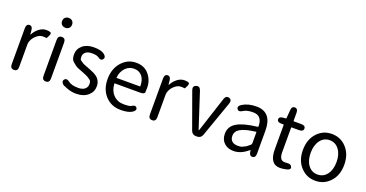

<svg xmlns="http://www.w3.org/2000/svg" viewBox="-36 -1481 4190 2200"><g transform="rotate(20 2059.0 -381.0)"><path d="M138 0Q92 0 92 -52V-492Q92 -543 129 -545Q167 -546 171 -495L175 -450Q175 -444 176.5 -444Q178 -444 184 -454Q207 -497 247 -527Q287 -557 332 -557Q367 -557 383.5 -548.5Q400 -540 383 -504Q367 -467 358.5 -470.5Q350 -474 320 -474Q282 -474 248 -446Q208 -414 191 -369Q183 -349 183 -328V-52Q183 0 138 0Z M526 0Q480 0 480 -52V-491Q480 -543 526 -543Q571 -543 571 -491V-52Q571 0 526 0ZM526 -655Q499 -655 482 -671.5Q465 -688 465 -715Q465 -742 482 -758.5Q499 -775 526 -775Q553 -775 570 -758.5Q587 -742 587 -715Q587 -688 570 -671.5Q553 -655 526 -655Z M897 13Q841 13 786 -8Q735 -28 733 -30Q693 -63 716 -92Q740 -121 780 -88Q818 -58 900 -58Q952 -58 981 -83Q1007 -106 1007 -143Q1007 -180 990 -191Q968 -206 956.5 -214Q945 -222 884 -246Q809 -273 795 -285Q775 -301 755 -317Q724 -341 724 -403Q724 -469 775 -513Q826 -557 912 -557Q1002 -557 1040 -527Q1081 -495 1058 -466Q1036 -437 994 -469Q973 -485 913 -485Q864 -485 838 -463Q812 -441 812 -407Q812 -373 823 -366Q845 -351 855 -344Q865 -337 897 -325Q922 -316 926 -314Q931 -313 954 -303Q1011 -282 1043 -257Q1095 -216 1095 -147.5Q1095 -79 1044 -35Q990 13 897 13Z M1442 13Q1330 13 1258 -62Q1182 -141 1182 -269.5Q1182 -398 1257 -480Q1328 -557 1428.5 -557Q1529 -557 1586 -488.5Q1643 -420 1643 -329Q1643 -302 1641 -276Q1639 -250 1588 -250H1278Q1273 -250 1273 -245Q1277 -163 1326.5 -111.5Q1376 -60 1453 -60Q1525 -60 1543 -72Q1586 -101 1605 -73Q1624 -44 1580 -16Q1535 13 1442 13ZM1273 -321Q1272 -316 1277 -316H1558Q1563 -316 1563 -321Q1563 -397 1527.5 -440.5Q1492 -484 1428 -484Q1368 -484 1325 -440Q1280 -393 1273 -321Z M1823 0Q1777 0 1777 -52V-492Q1777 -543 1814 -545Q1852 -546 1856 -495L1860 -450Q1860 -444 1861.5 -444Q1863 -444 1869 -454Q1892 -497 1932 -527Q1972 -557 2017 -557Q2052 -557 2068.5 -548.5Q2085 -540 2068 -504Q2052 -467 2043.5 -470.5Q2035 -474 2005 -474Q1967 -474 1933 -446Q1893 -414 1876 -369Q1868 -349 1868 -328V-52Q1868 0 1823 0Z M2357 0Q2311 0 2295 -44L2138 -479Q2120 -528 2163 -542Q2205 -557 2222 -507L2360 -83Q2363 -74 2365 -74Q2367 -74 2370 -83L2508 -507Q2524 -556 2565 -543Q2605 -529 2587 -480L2433 -44Q2417 0 2371 0Z M2818 13Q2748 13 2703.5 -28Q2659 -69 2659 -141Q2659 -229 2738.5 -276.5Q2818 -324 2987 -343Q2993 -344 2993 -351Q2993 -481 2881 -481Q2804 -481 2764 -454Q2720 -425 2700 -455Q2680 -485 2724 -513Q2793 -557 2896 -557Q2992 -557 3040 -496Q3084 -439 3084 -334V-51Q3084 0 3047 2Q3010 5 3003 -46L3002 -58Q3001 -65 2999.5 -65Q2998 -65 2985 -54Q2904 13 2818 13ZM2844 -60Q2882 -60 2896 -67Q2919 -78 2942 -90Q2951 -95 2982 -122Q2993 -132 2993 -147V-279Q2993 -284 2988 -283Q2860 -268 2802 -234Q2748 -202 2748 -147Q2748 -103 2776 -80Q2801 -60 2844 -60Z M3442 7Q3413 13 3384 13Q3258 13 3258 -168V-464Q3258 -469 3253 -469H3229Q3177 -469 3176 -503Q3175 -538 3226 -541L3255 -543Q3262 -543 3262 -550L3270 -647Q3273 -699 3311 -697Q3349 -696 3349 -645V-548Q3349 -543 3354 -543H3444Q3496 -543 3496 -506Q3496 -469 3444 -469H3354Q3349 -469 3349 -464V-166Q3349 -113 3368 -87Q3387 -61 3443 -68Q3491 -74 3503 -41Q3515 -8 3462 3Z M3639 -62Q3563 -141 3563 -271.5Q3563 -402 3639 -482Q3710 -557 3815 -557Q3920 -557 3991 -482Q4067 -402 4067 -271.5Q4067 -141 3991 -62Q3920 13 3815 13Q3710 13 3639 -62ZM3701 -120Q3744 -63 3815 -63Q3886 -63 3929.5 -120Q3973 -177 3973 -271Q3973 -365 3929.5 -423Q3886 -481 3815.5 -481Q3745 -481 3701.5 -423Q3658 -365 3658 -271Q3658 -177 3701 -120Z"/></g></svg>

Font: Resource Han Rounded KR
Style: Regular
Weight: 400
Designer: Cyano Hao (round all glyphs); Ryoko NISHIZUKA 西塚涼子 (kana, bopomofo & ideographs); Paul D. Hunt (Latin, Greek & Cyrillic)
Foundry: Cyano Hao
Version: 0.990